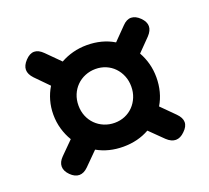

<svg xmlns="http://www.w3.org/2000/svg" viewBox="-92 -732 783 718"><g transform="rotate(-20 300.0 -373.5)"><path d="M529 -215Q547 -197 547 -179.5Q547 -162 529 -145Q512 -128 494 -128Q476 -128 458 -145L405 -197Q382 -184 356 -177.5Q330 -171 301 -171Q272 -171 246 -177.5Q220 -184 197 -197L145 -145Q128 -128 110 -128Q92 -128 75 -145Q58 -162 58 -180Q58 -198 75 -215L125 -265Q111 -288 103 -315.5Q95 -343 95 -373Q95 -402 102.5 -428.5Q110 -455 124 -478L73 -530Q56 -548 56 -565.5Q56 -583 73 -601Q90 -619 107.5 -619Q125 -619 143 -601L196 -548Q219 -561 245.5 -568Q272 -575 301 -575Q331 -575 358 -568Q385 -561 408 -547L457 -597Q474 -615 492 -614.5Q510 -614 527 -597Q544 -580 544 -562.5Q544 -545 527 -527L478 -477Q491 -454 498 -428Q505 -402 505 -373Q505 -344 498 -317Q491 -290 477 -267ZM301 -266Q323 -266 342 -274Q361 -282 375 -296.5Q389 -311 397 -330.5Q405 -350 405 -373Q405 -396 397 -415.5Q389 -435 375 -449.5Q361 -464 342 -472Q323 -480 301 -480Q279 -480 259.5 -472Q240 -464 225.5 -449.5Q211 -435 203 -415.5Q195 -396 195 -373Q195 -350 203 -330.5Q211 -311 225.5 -296.5Q240 -282 259.5 -274Q279 -266 301 -266Z"/></g></svg>

Font: Maple Mono NL ExtraBold
Style: Regular
Weight: 800
Monospace: yes
Designer: subframe7536
Version: Version 7.000